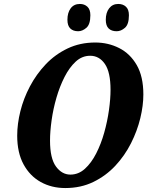

<svg xmlns="http://www.w3.org/2000/svg" viewBox="-20 -940 752 971"><path d="M310 11Q241 11 186 -19.5Q131 -50 99 -109Q67 -168 67 -254Q67 -313 83 -377.5Q99 -442 131.5 -503.5Q164 -565 211.5 -615Q259 -665 322 -695Q385 -725 462 -725Q527 -725 582.5 -697Q638 -669 671.5 -611Q705 -553 705 -462Q705 -406 689.5 -342Q674 -278 642.5 -215.5Q611 -153 563.5 -102Q516 -51 452.5 -20Q389 11 310 11ZM336 -57Q377 -57 409.5 -86.5Q442 -116 466.5 -164Q491 -212 507 -269Q523 -326 531 -383Q539 -440 539 -486Q539 -575 510.5 -616.5Q482 -658 436 -658Q395 -658 363 -628.5Q331 -599 306.5 -551Q282 -503 265.5 -446Q249 -389 241 -332Q233 -275 233 -229Q233 -139 263 -98Q293 -57 336 -57ZM570 -782Q544 -782 529.5 -796Q515 -810 515 -840Q515 -876 532 -898Q549 -920 578 -920Q602 -920 617 -906Q632 -892 632 -863Q632 -817 612 -799.5Q592 -782 570 -782ZM375 -782Q350 -782 335.5 -796Q321 -810 321 -840Q321 -876 337.5 -898Q354 -920 384 -920Q407 -920 422 -906Q437 -892 437 -863Q437 -817 417 -799.5Q397 -782 375 -782Z"/></svg>

Font: Noto Serif Condensed ExtraBold
Style: Italic
Weight: 800
Width: 3
Italic angle: -12°
Designer: Monotype Design Team
Foundry: Monotype Imaging Inc.
Version: Version 2.014; ttfautohint (v1.8.4.7-5d5b)